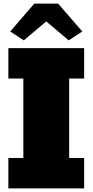

<svg xmlns="http://www.w3.org/2000/svg" viewBox="-20 -1044 513 1064"><path d="M26.4 0V-168.5H109.4V-608.9H26.4V-777.3H446.3V-608.9H363.3V-168.5H446.3V0ZM111.8 -820.3 36.6 -869.6 169.9 -1023.9H302.2L436 -869.6L360.8 -820.3L236.3 -925.3Z"/></svg>

Font: Bevan
Style: Regular
Weight: 400
Designer: Vernon Adams
Foundry: Vernon Adams
Version: Version 2.100; ttfautohint (v1.8.3)